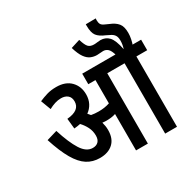

<svg xmlns="http://www.w3.org/2000/svg" viewBox="-191 -1087 1279 1279"><g transform="rotate(-30 448.0 -448.0)"><path d="M405 -211Q405 -145 367.5 -110.5Q330 -76 266 -76Q211 -76 168.5 -103Q126 -130 90.5 -191Q55 -252 22 -354L103 -378Q136 -273 172.5 -215.5Q209 -158 258 -158Q285 -158 300.5 -173.5Q316 -189 316 -220Q316 -255 301 -285Q286 -315 263 -339Q240 -334 215 -332L207 -411Q307 -419 307 -488Q307 -519 288 -535Q269 -551 238 -551Q214 -551 190.5 -543.5Q167 -536 143 -523L114 -600Q144 -613 175.5 -622.5Q207 -632 248 -632Q319 -632 358 -592Q397 -552 397 -490Q397 -452 381.5 -422.5Q366 -393 339 -374Q348 -364 356 -354Q383 -349 413 -349Q460 -349 498 -362V-541H443V-622H896V-541H813V0H722V-541H589V0H498V-280Q480 -274 462 -272Q444 -270 424 -270Q412 -270 396 -272Q400 -258 402.5 -243Q405 -228 405 -211ZM701 -615Q689 -657 673.5 -670Q658 -683 639 -683Q628 -683 616 -681.5Q604 -680 591 -680Q567 -680 544.5 -689.5Q522 -699 503 -725.5Q484 -752 468 -805L538 -827Q552 -781 566.5 -766Q581 -751 609 -751Q622 -751 634.5 -753Q647 -755 659 -755Q698 -755 723.5 -728Q749 -701 764 -625Q769 -641 771.5 -655.5Q774 -670 774 -687Q774 -714 763.5 -728.5Q753 -743 733 -752L707 -765Q665 -782 646.5 -806Q628 -830 628 -883Q628 -886 628 -889Q628 -892 628 -895L705 -896Q704 -892 704 -883Q704 -863 710.5 -851Q717 -839 739 -830L770 -816Q805 -802 825 -778Q845 -754 845 -704Q845 -682 840 -657.5Q835 -633 828 -615Z"/></g></svg>

Font: Noto Sans Condensed Medium
Style: Italic
Weight: 500
Width: 3
Italic angle: -12°
Designer: Monotype Design Team
Foundry: Monotype Imaging Inc.
Version: Version 2.013; ttfautohint (v1.8.4.7-5d5b)